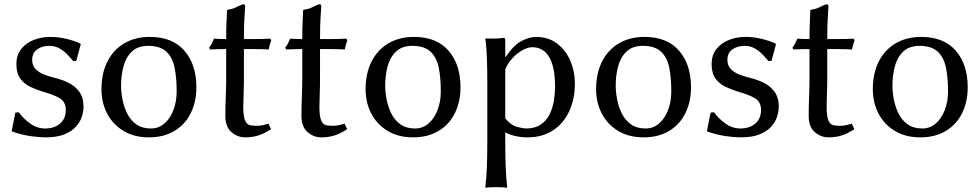

<svg xmlns="http://www.w3.org/2000/svg" viewBox="-20 -640 4642 909"><path d="M52.7 -106.9 68.8 -108.4Q91.3 -77.6 123.5 -54.7Q155.8 -31.7 194.3 -31.7Q236.3 -31.7 263.9 -54.7Q291.5 -77.6 291.5 -119.6Q291.5 -158.7 261.2 -175.8Q231 -192.9 184.1 -205.6Q152.8 -215.3 123.5 -229Q94.2 -242.7 75.9 -268.1Q57.6 -293.5 57.6 -335.9Q57.6 -380.4 81.3 -409.2Q105 -438 141.6 -451.7Q178.2 -465.3 217.3 -465.3Q257.8 -465.3 297.4 -455.3Q336.9 -445.3 360.4 -433.6L362.3 -430.2L341.3 -352.1L326.7 -351.1Q314.5 -365.7 298.8 -382.1Q283.2 -398.4 262 -410.6Q240.7 -422.9 213.4 -422.9Q179.2 -422.9 155.8 -406Q132.3 -389.2 132.3 -356Q132.3 -329.6 148.7 -313Q165 -296.4 188 -287.6Q210.9 -278.8 231 -273.4Q269 -265.1 302 -249.3Q335 -233.4 355.2 -205.8Q375.5 -178.2 375.5 -134.8Q375.5 -112.3 367.4 -87.4Q359.4 -62.5 339.6 -40.3Q319.8 -18.1 284.9 -3.9Q250 10.3 195.3 10.3Q165 10.3 122.8 4.2Q80.6 -2 35.2 -18.1Z M460.4 -217.3Q460.4 -292.5 488.3 -348.1Q516.1 -403.8 568.1 -434.6Q620.1 -465.3 689 -465.3Q796.4 -465.3 853 -400.1Q909.7 -335 909.7 -226.6Q909.7 -157.7 882.8 -103.8Q856 -49.8 805.4 -19.8Q754.9 10.3 685.1 10.3Q615.2 10.3 564.7 -20.3Q514.2 -50.8 487.3 -102.3Q460.4 -153.8 460.4 -217.3ZM681.6 -422.9Q632.3 -422.9 604 -395.5Q575.7 -368.2 564.5 -325.2Q553.2 -282.2 553.2 -235.4Q553.2 -204.6 559.8 -169.7Q566.4 -134.8 581.8 -103.3Q597.2 -71.8 624.8 -51.8Q652.3 -31.7 694.3 -31.7Q730.5 -31.7 757.6 -54.7Q784.7 -77.6 800.5 -117.7Q816.4 -157.7 816.4 -207.5Q816.4 -272.5 806.4 -320.8Q796.4 -369.1 767.1 -396Q737.8 -422.9 681.6 -422.9Z M1050.8 -455.1Q1050.8 -501.5 1052.2 -532Q1053.7 -562.5 1054.7 -590.3L1056.6 -593.8Q1083 -597.7 1096.9 -605.2Q1110.8 -612.8 1130.9 -620.1Q1140.6 -620.1 1140.6 -609.9Q1138.7 -578.6 1137.5 -559.1Q1136.2 -539.6 1135.5 -517.1Q1134.8 -494.6 1134.8 -455.1H1185.1Q1202.6 -455.1 1223.9 -455.6Q1245.1 -456.1 1259.3 -457L1264.2 -449.2Q1256.3 -428.2 1252 -405.8Q1241.2 -406.7 1217.8 -407.2Q1194.3 -407.7 1175.3 -407.7H1134.8V-274.4Q1134.8 -226.6 1133.3 -192.1Q1131.8 -157.7 1131.8 -133.3Q1131.8 -91.3 1139.9 -70.6Q1147.9 -49.8 1167 -46.4Q1187.5 -43.5 1207 -44.9Q1226.6 -46.4 1251 -54.7L1263.2 -28.3Q1231 -7.3 1202.6 1.5Q1174.3 10.3 1140.6 10.3Q1104.5 10.3 1075.7 -14.6Q1046.9 -39.6 1046.9 -91.3Q1046.9 -106.9 1047.4 -135.5Q1047.9 -164.1 1049.3 -197.5Q1050.8 -231 1050.8 -262.7V-407.7Q1032.7 -407.7 1011 -407.2Q989.3 -406.7 975.1 -405.8L969.7 -413.6Q978 -424.8 982.9 -434.3Q987.8 -443.8 993.2 -457Q1002.4 -456.1 1018.6 -455.6Q1034.7 -455.1 1050.8 -455.1Z M1411.1 -455.1Q1411.1 -501.5 1412.6 -532Q1414.1 -562.5 1415 -590.3L1417 -593.8Q1443.4 -597.7 1457.3 -605.2Q1471.2 -612.8 1491.2 -620.1Q1501 -620.1 1501 -609.9Q1499 -578.6 1497.8 -559.1Q1496.6 -539.6 1495.8 -517.1Q1495.1 -494.6 1495.1 -455.1H1545.4Q1563 -455.1 1584.2 -455.6Q1605.5 -456.1 1619.6 -457L1624.5 -449.2Q1616.7 -428.2 1612.3 -405.8Q1601.6 -406.7 1578.1 -407.2Q1554.7 -407.7 1535.6 -407.7H1495.1V-274.4Q1495.1 -226.6 1493.7 -192.1Q1492.2 -157.7 1492.2 -133.3Q1492.2 -91.3 1500.2 -70.6Q1508.3 -49.8 1527.3 -46.4Q1547.9 -43.5 1567.4 -44.9Q1586.9 -46.4 1611.3 -54.7L1623.5 -28.3Q1591.3 -7.3 1563 1.5Q1534.7 10.3 1501 10.3Q1464.8 10.3 1436 -14.6Q1407.2 -39.6 1407.2 -91.3Q1407.2 -106.9 1407.7 -135.5Q1408.2 -164.1 1409.7 -197.5Q1411.1 -231 1411.1 -262.7V-407.7Q1393.1 -407.7 1371.3 -407.2Q1349.6 -406.7 1335.4 -405.8L1330.1 -413.6Q1338.4 -424.8 1343.3 -434.3Q1348.1 -443.8 1353.5 -457Q1362.8 -456.1 1378.9 -455.6Q1395 -455.1 1411.1 -455.1Z M1710.9 -217.3Q1710.9 -292.5 1738.8 -348.1Q1766.6 -403.8 1818.6 -434.6Q1870.6 -465.3 1939.5 -465.3Q2046.9 -465.3 2103.5 -400.1Q2160.2 -335 2160.2 -226.6Q2160.2 -157.7 2133.3 -103.8Q2106.4 -49.8 2055.9 -19.8Q2005.4 10.3 1935.5 10.3Q1865.7 10.3 1815.2 -20.3Q1764.6 -50.8 1737.8 -102.3Q1710.9 -153.8 1710.9 -217.3ZM1932.1 -422.9Q1882.8 -422.9 1854.5 -395.5Q1826.2 -368.2 1814.9 -325.2Q1803.7 -282.2 1803.7 -235.4Q1803.7 -204.6 1810.3 -169.7Q1816.9 -134.8 1832.3 -103.3Q1847.7 -71.8 1875.2 -51.8Q1902.8 -31.7 1944.8 -31.7Q1981 -31.7 2008.1 -54.7Q2035.2 -77.6 2051 -117.7Q2066.9 -157.7 2066.9 -207.5Q2066.9 -272.5 2056.9 -320.8Q2046.9 -369.1 2017.6 -396Q1988.3 -422.9 1932.1 -422.9Z M2372.1 -373 2374 -370.1Q2411.1 -425.8 2448.7 -445.6Q2486.3 -465.3 2517.1 -465.3Q2576.7 -465.3 2617.9 -433.6Q2659.2 -401.9 2680.4 -351.6Q2701.7 -301.3 2701.7 -244.6Q2701.7 -170.9 2674.6 -112.8Q2647.5 -54.7 2597.2 -22.2Q2546.9 10.3 2477.1 10.3Q2448.2 10.3 2420.7 4.2Q2393.1 -2 2372.1 -13.2V34.2Q2372.1 93.3 2374 146.7Q2376 200.2 2381.3 246.1L2379.4 249Q2370.1 247.1 2354.5 246.6Q2338.9 246.1 2329.6 246.1Q2319.8 246.1 2304.4 246.6Q2289.1 247.1 2279.8 249L2277.8 246.1Q2283.2 202.1 2285.2 147.2Q2287.1 92.3 2287.1 34.2V-249Q2287.1 -308.6 2285.2 -364.7Q2283.2 -420.9 2277.8 -455.1L2279.8 -458Q2297.4 -457 2323 -457.5Q2348.6 -458 2365.2 -460.9Q2372.1 -460.9 2372.1 -450.2ZM2372.1 -311.5V-79.6Q2399.4 -46.4 2428.7 -39.1Q2458 -31.7 2470.2 -31.7Q2512.7 -31.7 2540 -50.3Q2567.4 -68.8 2582 -98.6Q2596.7 -128.4 2602.3 -163.3Q2607.9 -198.2 2607.9 -231Q2607.9 -321.3 2580.6 -368.9Q2553.2 -416.5 2499.5 -416.5Q2479 -416.5 2453.4 -402.3Q2427.7 -388.2 2405.5 -364Q2383.3 -339.8 2372.1 -311.5Z M2802.2 -217.3Q2802.2 -292.5 2830.1 -348.1Q2857.9 -403.8 2909.9 -434.6Q2961.9 -465.3 3030.8 -465.3Q3138.2 -465.3 3194.8 -400.1Q3251.5 -335 3251.5 -226.6Q3251.5 -157.7 3224.6 -103.8Q3197.8 -49.8 3147.2 -19.8Q3096.7 10.3 3026.9 10.3Q2957 10.3 2906.5 -20.3Q2856 -50.8 2829.1 -102.3Q2802.2 -153.8 2802.2 -217.3ZM3023.4 -422.9Q2974.1 -422.9 2945.8 -395.5Q2917.5 -368.2 2906.2 -325.2Q2895 -282.2 2895 -235.4Q2895 -204.6 2901.6 -169.7Q2908.2 -134.8 2923.6 -103.3Q2939 -71.8 2966.6 -51.8Q2994.1 -31.7 3036.1 -31.7Q3072.3 -31.7 3099.4 -54.7Q3126.5 -77.6 3142.3 -117.7Q3158.2 -157.7 3158.2 -207.5Q3158.2 -272.5 3148.2 -320.8Q3138.2 -369.1 3108.9 -396Q3079.6 -422.9 3023.4 -422.9Z M3344.2 -106.9 3360.4 -108.4Q3382.8 -77.6 3415 -54.7Q3447.3 -31.7 3485.8 -31.7Q3527.8 -31.7 3555.4 -54.7Q3583 -77.6 3583 -119.6Q3583 -158.7 3552.7 -175.8Q3522.5 -192.9 3475.6 -205.6Q3444.3 -215.3 3415 -229Q3385.7 -242.7 3367.4 -268.1Q3349.1 -293.5 3349.1 -335.9Q3349.1 -380.4 3372.8 -409.2Q3396.5 -438 3433.1 -451.7Q3469.7 -465.3 3508.8 -465.3Q3549.3 -465.3 3588.9 -455.3Q3628.4 -445.3 3651.9 -433.6L3653.8 -430.2L3632.8 -352.1L3618.2 -351.1Q3606 -365.7 3590.3 -382.1Q3574.7 -398.4 3553.5 -410.6Q3532.2 -422.9 3504.9 -422.9Q3470.7 -422.9 3447.3 -406Q3423.8 -389.2 3423.8 -356Q3423.8 -329.6 3440.2 -313Q3456.5 -296.4 3479.5 -287.6Q3502.4 -278.8 3522.5 -273.4Q3560.5 -265.1 3593.5 -249.3Q3626.5 -233.4 3646.7 -205.8Q3667 -178.2 3667 -134.8Q3667 -112.3 3658.9 -87.4Q3650.9 -62.5 3631.1 -40.3Q3611.3 -18.1 3576.4 -3.9Q3541.5 10.3 3486.8 10.3Q3456.5 10.3 3414.3 4.2Q3372.1 -2 3326.7 -18.1Z M3812.5 -455.1Q3812.5 -501.5 3814 -532Q3815.4 -562.5 3816.4 -590.3L3818.4 -593.8Q3844.7 -597.7 3858.6 -605.2Q3872.6 -612.8 3892.6 -620.1Q3902.3 -620.1 3902.3 -609.9Q3900.4 -578.6 3899.2 -559.1Q3897.9 -539.6 3897.2 -517.1Q3896.5 -494.6 3896.5 -455.1H3946.8Q3964.4 -455.1 3985.6 -455.6Q4006.8 -456.1 4021 -457L4025.9 -449.2Q4018.1 -428.2 4013.7 -405.8Q4002.9 -406.7 3979.5 -407.2Q3956.1 -407.7 3937 -407.7H3896.5V-274.4Q3896.5 -226.6 3895 -192.1Q3893.6 -157.7 3893.6 -133.3Q3893.6 -91.3 3901.6 -70.6Q3909.7 -49.8 3928.7 -46.4Q3949.2 -43.5 3968.8 -44.9Q3988.3 -46.4 4012.7 -54.7L4024.9 -28.3Q3992.7 -7.3 3964.4 1.5Q3936 10.3 3902.3 10.3Q3866.2 10.3 3837.4 -14.6Q3808.6 -39.6 3808.6 -91.3Q3808.6 -106.9 3809.1 -135.5Q3809.6 -164.1 3811 -197.5Q3812.5 -231 3812.5 -262.7V-407.7Q3794.4 -407.7 3772.7 -407.2Q3751 -406.7 3736.8 -405.8L3731.4 -413.6Q3739.7 -424.8 3744.6 -434.3Q3749.5 -443.8 3754.9 -457Q3764.2 -456.1 3780.3 -455.6Q3796.4 -455.1 3812.5 -455.1Z M4112.3 -217.3Q4112.3 -292.5 4140.1 -348.1Q4168 -403.8 4220 -434.6Q4272 -465.3 4340.8 -465.3Q4448.2 -465.3 4504.9 -400.1Q4561.5 -335 4561.5 -226.6Q4561.5 -157.7 4534.7 -103.8Q4507.8 -49.8 4457.3 -19.8Q4406.7 10.3 4336.9 10.3Q4267.1 10.3 4216.6 -20.3Q4166 -50.8 4139.2 -102.3Q4112.3 -153.8 4112.3 -217.3ZM4333.5 -422.9Q4284.2 -422.9 4255.9 -395.5Q4227.5 -368.2 4216.3 -325.2Q4205.1 -282.2 4205.1 -235.4Q4205.1 -204.6 4211.7 -169.7Q4218.3 -134.8 4233.6 -103.3Q4249 -71.8 4276.6 -51.8Q4304.2 -31.7 4346.2 -31.7Q4382.3 -31.7 4409.4 -54.7Q4436.5 -77.6 4452.4 -117.7Q4468.3 -157.7 4468.3 -207.5Q4468.3 -272.5 4458.3 -320.8Q4448.2 -369.1 4418.9 -396Q4389.6 -422.9 4333.5 -422.9Z"/></svg>

Font: Kurinto Seri
Style: Regular
Weight: 400
Designer: Kurinto was developed by Clint Goss from a range of fonts that are compatible with the SIL Open Font License Version 1.1
Foundry: Clinton F. Goss
Version: Version 2.196; July 25, 2020